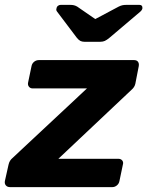

<svg xmlns="http://www.w3.org/2000/svg" viewBox="-40 -766 604 786"><path d="M1 0Q-10 0 -16 -7Q-22 -14 -20 -25L-5 -92Q-3 -101 1 -107.5Q5 -114 11 -119L316 -404H94Q84 -404 78.5 -411Q73 -418 75 -428L89 -495Q91 -506 99.5 -513Q108 -520 119 -520H509Q520 -520 525 -513Q530 -506 528 -495L514 -423Q511 -409 498 -398L199 -116H444Q455 -116 460.5 -109Q466 -102 463 -92L449 -25Q447 -14 438.5 -7Q430 0 420 0ZM305 -595Q296 -595 289 -598.5Q282 -602 274 -612L194 -718Q189 -724 191 -730Q192 -738 197 -742Q202 -746 208 -746H248Q256 -746 262.5 -744.5Q269 -743 276 -739L350 -688L446 -739Q454 -743 461 -744.5Q468 -746 476 -746H531Q544 -746 543 -732Q542 -725 534 -718L409 -612Q397 -602 389 -598.5Q381 -595 371 -595Z"/></svg>

Font: Rubik SemiBold
Style: Italic
Weight: 600
Italic angle: -12°
Designer: Hubert and Fischer
Foundry: Hubert and Fischer
Version: Version 2.300;gftools[0.9.30]